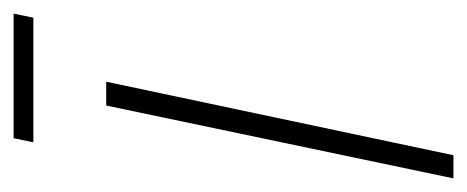

<svg xmlns="http://www.w3.org/2000/svg" viewBox="-222 -464 686 282"><g transform="rotate(-90 121.0 -323.0)"><path d="M0 0 107 -510H142L34 0ZM53 -617 59 -646H242L236 -617Z"/></g></svg>

Font: Saira UltraCondensed Thin
Style: Italic
Weight: 250
Width: 1
Italic angle: -12°
Designer: Hector Gatti with collaboration of the Omnibus-Type team
Foundry: Omnibus-Type
Version: Version 1.101